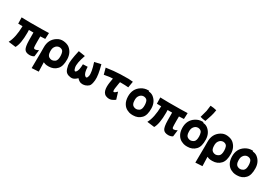

<svg xmlns="http://www.w3.org/2000/svg" viewBox="68 -2320 5711 4006"><g transform="rotate(30 2923.0 -317.5)"><path d="M558 63Q466 63 431 10.5Q396 -42 394 -199Q393 -276 393 -385H284L286 -319Q286 -51 219 62L42 40Q124 -107 130 -385Q48 -385 25 -387L21 -536Q82 -532 227 -532Q573 -532 679 -538L673 -393L557 -387L556 -281Q556 -163 560.5 -129.5Q565 -96 597 -96Q629 -96 679 -124L659 32Q625 60 558 63Z M1011 -79Q1042 -79 1082 -104Q1132 -137 1128 -247Q1127 -294 1113 -334Q1095 -386 1025 -393Q955 -393 917 -332Q889 -290 893 -217Q895 -127 944 -98Q974 -79 1011 -79ZM890 44Q892 136 897 266L731 276Q734 -23 734.5 -109.5Q735 -196 734 -222Q730 -414 876 -506Q947 -553 1033 -544Q1119 -535 1171 -496Q1278 -410 1283 -258Q1287 -86 1216 -12Q1141 70 1018 70Q1009 70 971 68Q937 66 890 44Z M1407 -522 1567 -497Q1490 -282 1511.5 -184.5Q1533 -87 1574.5 -132.5Q1616 -178 1618 -328L1730 -332Q1734 -185 1782.5 -140Q1831 -95 1850 -180.5Q1869 -266 1796 -487L1951 -522Q2017 -282 2005.5 -166.5Q1994 -51 1959.5 -18.5Q1925 14 1876.5 29Q1828 44 1780 34Q1732 24 1683 -30Q1624 27 1579 35.5Q1534 44 1481.5 27.5Q1429 11 1403 -28.5Q1377 -68 1360.5 -157.5Q1344 -247 1407 -522Z M2516 -440H2517Q2517 -442 2516 -440ZM2475 -391Q2471 -368 2467 -350Q2453 -270 2448.5 -229Q2444 -188 2447.5 -168.5Q2451 -149 2460 -148Q2475 -146 2495.5 -161Q2516 -176 2539 -200L2590 -34Q2556 -7 2513 11.5Q2470 30 2413 21Q2364 12 2336 -14.5Q2308 -41 2296 -80.5Q2284 -120 2283.5 -168.5Q2283 -217 2290 -265.5Q2297 -314 2307 -368Q2308 -376 2309 -382L2241 -378Q2183 -369 2104 -356L2064 -505Q2253 -533 2396.5 -538Q2540 -543 2594.5 -541Q2649 -539 2703 -533L2678 -384Q2633 -388 2593 -389.5Q2553 -391 2507 -391Z M3044 -74Q3076 -74 3116 -98Q3166 -131 3162 -239Q3161 -285 3147 -325Q3129 -376 3058 -383Q2989 -383 2951 -323Q2923 -282 2927 -210Q2929 -121 2977 -93Q3008 -74 3044 -74ZM3052 73Q3043 73 3004.5 71Q2966 69 2908 41Q2850 13 2814 -45Q2771 -111 2768 -214Q2764 -403 2909 -494Q2981 -540 3066 -540L3094 -539L3092 -523Q3153 -523 3204 -485Q3312 -400 3316 -250Q3321 -81 3250 -8Q3175 73 3052 73Z M3899 63Q3807 63 3772 10.5Q3737 -42 3735 -199Q3734 -276 3734 -385H3625L3627 -319Q3627 -51 3560 62L3383 40Q3465 -107 3471 -385Q3389 -385 3366 -387L3362 -536Q3423 -532 3568 -532Q3914 -532 4020 -538L4014 -393L3898 -387L3897 -281Q3897 -163 3901.5 -129.5Q3906 -96 3938 -96Q3970 -96 4020 -124L4000 32Q3966 60 3899 63Z M4353 -74Q4385 -74 4425 -98Q4475 -131 4471 -239Q4470 -285 4456 -325Q4438 -376 4367 -383Q4298 -383 4260 -323Q4232 -282 4236 -210Q4238 -121 4286 -93Q4317 -74 4353 -74ZM4361 73Q4352 73 4313.5 71Q4275 69 4217 41Q4159 13 4123 -45Q4080 -111 4077 -214Q4073 -403 4218 -494Q4290 -540 4375 -540L4403 -539L4401 -523Q4462 -523 4513 -485Q4621 -400 4625 -250Q4630 -81 4559 -8Q4484 73 4361 73ZM4357 -911Q4437 -907 4507 -888Q4494 -801 4474 -738Q4440 -631 4422 -581Q4342 -589 4293 -606Q4317 -686 4339 -775Q4348 -837 4357 -911Z M4955 -79Q4986 -79 5026 -104Q5076 -137 5072 -247Q5071 -294 5057 -334Q5039 -386 4969 -393Q4899 -393 4861 -332Q4833 -290 4837 -217Q4839 -127 4888 -98Q4918 -79 4955 -79ZM4834 44Q4836 136 4841 266L4675 276Q4678 -23 4678.5 -109.5Q4679 -196 4678 -222Q4674 -414 4820 -506Q4891 -553 4977 -544Q5063 -535 5115 -496Q5222 -410 5227 -258Q5231 -86 5160 -12Q5085 70 4962 70Q4953 70 4915 68Q4881 66 4834 44Z M5549 -74Q5581 -74 5621 -98Q5671 -131 5667 -239Q5666 -285 5652 -325Q5634 -376 5563 -383Q5494 -383 5456 -323Q5428 -282 5432 -210Q5434 -121 5482 -93Q5513 -74 5549 -74ZM5557 73Q5548 73 5509.5 71Q5471 69 5413 41Q5355 13 5319 -45Q5276 -111 5273 -214Q5269 -403 5414 -494Q5486 -540 5571 -540L5599 -539L5597 -523Q5658 -523 5709 -485Q5817 -400 5821 -250Q5826 -81 5755 -8Q5680 73 5557 73Z"/></g></svg>

Font: KN Bobohei
Style: Bold
Weight: 700
Designer: Kingnam Type Foundry
Version: Version 1.710;March 18, 2023